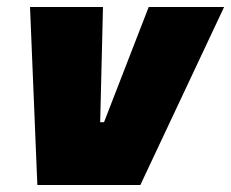

<svg xmlns="http://www.w3.org/2000/svg" viewBox="-20 -530 662 550"><path d="M87 0 66 -510H275L267 -180H278L406 -510H622L382 0Z"/></svg>

Font: Saira Thin Black
Style: Italic
Weight: 900
Italic angle: -12°
Version: Version 1.101